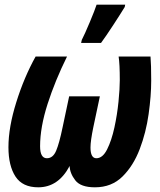

<svg xmlns="http://www.w3.org/2000/svg" viewBox="-20 -789 684 819"><path d="M411 -606Q431 -633 463 -682Q495 -731 512 -759L514 -769H392Q385 -747 363 -694.5Q341 -642 329 -619L326 -606ZM277 -81Q278 -50 301 -20Q324 10 385 10Q456 10 502.5 -36Q549 -82 576 -153Q603 -224 614 -302.5Q625 -381 625 -445Q625 -514 622 -548H486Q491 -516 491 -447Q491 -411 485.5 -355.5Q480 -300 468 -245Q456 -190 437 -152Q418 -114 391 -114Q366 -114 366 -160Q366 -174 369 -195.5Q372 -217 378 -246L406 -378H275L247 -246Q233 -178 219.5 -146Q206 -114 180 -114Q151 -114 151 -165Q151 -246 183 -345.5Q215 -445 266 -548H132Q83 -460 49.5 -353Q16 -246 16 -161Q16 -82 46 -36Q76 10 143 10Q229 10 277 -81Z"/></svg>

Font: Noto Sans UI Condensed ExtraBold
Style: Italic
Weight: 800
Width: 3
Designer: Monotype Design Team
Foundry: Monotype Imaging Inc.
Version: 1.001